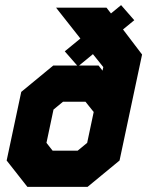

<svg xmlns="http://www.w3.org/2000/svg" viewBox="-20 -730 600 750"><path d="M87 0 6 -103 63 -371 188 -474H281.5L233 -529.5L294 -579.5L199 -700H396L413.5 -677.5L453 -710L504.5 -651L460.5 -615L535 -517L447 -103L322 0ZM137 -71 85.5 -137.5 128 -338 208 -404H347.5L422.5 -312L386.5 -144L302.5 -71ZM185.5 -141.5H283.5L320.5 -172L346 -292.5L314 -332.5H226L189 -302L161.5 -172ZM137 -71H302.5L386.5 -144L458.5 -482.5L376 -597.5L424.5 -637.5L376 -597.5L340.5 -644.5L376 -597.5L319 -551L376 -597.5L458.5 -482.5L422.5 -312L347.5 -404H208L128 -338L85.5 -137.5ZM380.5 -454 383.5 -468 343 -518.5 289 -474H365Z"/></svg>

Font: Tourney Thin Black
Style: Italic
Weight: 900
Italic angle: -12°
Version: Version 1.015